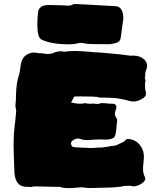

<svg xmlns="http://www.w3.org/2000/svg" viewBox="-20 -928 815 972"><path d="M288.6 19.5C284.7 18.1 280.8 17.6 277.3 17.6C274.9 17.6 272.9 17.6 271 18.1C271 18.1 158.7 15.6 158.7 15.6C151.9 15.6 145 16.6 138.7 18.6C138.7 18.6 112.8 17.6 112.8 17.6C77.6 17.6 57.6 -5.4 53.2 -50.8C50.3 -124 48.8 -171.4 48.8 -192.4C48.8 -231.4 51.3 -270.5 56.6 -310.1C56.6 -310.1 62 -364.7 62 -364.7C62 -369.6 61.5 -374.5 60.1 -379.4C58.6 -384.3 58.1 -389.2 58.1 -394C60.1 -412.1 61 -430.2 61 -447.3C62 -488.8 66.9 -521 75.2 -544.4C79.1 -556.6 81.5 -569.3 82.5 -582.5C82.5 -582.5 85.9 -604.5 85.9 -604.5C91.8 -637.7 112.3 -656.7 147 -662.1C153.3 -662.1 159.7 -661.6 167 -660.2C176.3 -658.7 185.5 -658.2 194.3 -658.2C204.1 -655.8 213.4 -654.8 221.7 -654.8C233.4 -654.8 243.7 -656.7 252.4 -661.1C255.9 -663.1 261.7 -665 271 -666.5C277.3 -668 282.7 -668.5 287.6 -668.5C293.5 -668.5 299.3 -667.5 305.7 -666C320.8 -668.5 338.9 -669.9 358.9 -669.9C379.9 -669.9 403.3 -668.5 429.2 -666C436.5 -666 443.8 -665 452.1 -663.6C471.2 -663.6 516.6 -660.2 587.9 -652.8C619.1 -648.4 636.7 -646 640.6 -646C640.6 -646 654.8 -646.5 654.8 -646.5C677.2 -646.5 695.3 -640.1 709 -627.9C719.2 -618.7 724.6 -607.9 724.6 -595.7C724.6 -589.4 723.1 -582.5 720.7 -575.7C717.3 -568.4 715.3 -561.5 715.3 -554.7C715.3 -546.4 714.8 -538.1 713.4 -529.8C715.8 -526.4 716.8 -522.5 716.8 -517.6C716.8 -515.1 715.8 -513.2 714.4 -511.7C714.4 -511.7 714.4 -484.9 714.4 -484.9C714.4 -479.5 715.3 -473.6 716.8 -468.3C718.3 -462.4 719.2 -457.5 719.2 -453.1C719.2 -444.8 714.4 -437.5 705.1 -431.2C695.3 -424.8 686.5 -420.4 678.7 -418C670.4 -415.5 663.6 -414.1 657.7 -414.1C651.9 -414.1 646 -414.6 639.6 -416C599.6 -427.2 564.5 -433.1 534.2 -433.1C521.5 -433.1 508.8 -433.6 495.6 -434.1C495.6 -434.1 491.2 -433.6 491.2 -433.6C484.9 -433.6 478 -435.1 471.2 -437.5C460 -439 431.6 -439.9 386.2 -439.9C386.2 -439.9 358.4 -439.5 358.4 -439.5C356.9 -439.5 355.5 -438.5 354 -436.5C352.5 -434.1 350.1 -429.7 347.2 -422.9C343.8 -416 341.3 -411.6 339.8 -409.2C358.9 -404.8 373.5 -402.8 383.8 -402.8C391.1 -402.8 397.9 -403.3 405.3 -404.8C407.7 -405.3 410.2 -405.8 412.6 -405.8C418 -403.8 425.8 -402.8 436 -402.8C436 -402.8 453.1 -403.8 453.1 -403.8C461.9 -402.3 469.2 -401.9 474.6 -401.9C480.5 -401.9 485.8 -403.3 490.7 -405.8C490.7 -405.8 500.5 -405.8 500.5 -405.8C511.7 -405.8 523.4 -404.8 535.6 -402.8C535.6 -402.8 545.4 -403.3 545.4 -403.3C561.5 -403.3 569.3 -397.5 569.3 -386.2C569.3 -380.9 567.9 -375.5 565.4 -369.6C563 -363.3 561.5 -357.4 561.5 -352.1C561.5 -344.7 564 -337.9 568.8 -331.1C571.8 -327.6 573.2 -324.2 573.2 -320.3C571.8 -311 570.8 -301.3 570.3 -291.5C568.8 -262.7 564.9 -242.7 558.6 -232.4C547.4 -225.1 533.2 -221.2 517.1 -221.2C506.8 -221.2 497.6 -221.7 489.3 -222.2C480 -221.7 472.7 -221.7 467.3 -221.7C461.4 -221.7 455.6 -221.2 450.2 -220.7C442.9 -219.2 433.6 -218.8 423.3 -218.8C408.2 -218.8 396 -220.7 386.7 -224.6C381.8 -226.1 377 -226.6 372.1 -226.6C365.7 -226.6 359.4 -224.6 353.5 -220.7C344.2 -215.3 339.4 -209.5 339.4 -202.1C339.4 -198.7 340.3 -195.3 341.8 -191.9C344.7 -186.5 348.1 -184.1 351.6 -183.6C355 -183.1 357.9 -182.6 360.4 -182.6C364.7 -182.6 369.6 -182.1 374.5 -181.6C379.4 -181.2 384.8 -180.7 390.6 -180.7C401.4 -180.7 410.6 -180.2 418.9 -179.7C426.8 -179.2 433.1 -178.7 438.5 -178.7C447.8 -178.7 459 -179.2 471.7 -180.7C471.7 -180.7 485.8 -181.2 485.8 -181.2C485.8 -181.2 488.3 -180.7 488.3 -180.7C498.5 -181.2 509.8 -182.6 522.9 -185.1C536.1 -187.5 550.3 -189.9 565.9 -191.4C571.3 -193.4 577.6 -196.3 584 -199.7C590.3 -203.1 596.2 -206.1 602.1 -208.5C607.9 -210.4 612.8 -214.4 617.2 -220.7C619.1 -223.1 622.6 -224.6 627.4 -224.6C636.2 -224.6 646 -222.2 657.2 -217.8C665.5 -214.4 672.4 -210 677.7 -205.1C698.2 -185.5 708.5 -162.1 708.5 -134.8C708 -124 707.5 -112.8 706.1 -101.6C704.6 -92.3 704.1 -82.5 704.1 -72.3C704.1 -57.6 707 -43.9 713.4 -31.7C714.8 -28.8 715.3 -25.9 715.3 -23.4C715.3 -16.6 710.9 -9.8 702.6 -2.9C691.4 6.3 677.7 12.2 661.1 15.6C652.8 15.1 645 14.2 636.7 12.2C627.4 12.7 619.6 13.2 613.3 13.2C606.9 13.2 601.1 14.2 595.7 16.6C595.7 16.6 549.8 21 549.8 21C538.1 21 520.5 21.5 496.6 22.5C472.7 23.4 453.1 23.9 438 23.9C427.2 23.9 416 22.9 404.3 21.5C401.9 20.5 399.4 20 396 20C389.6 20 381.8 20.5 372.6 21.5C354 23.4 337.9 24.4 324.7 24.4C308.6 24.4 296.9 22.9 288.6 19.5ZM188.5 -728.5C175.3 -735.8 168.9 -762.2 168.9 -807.6C168.9 -830.6 170.9 -853 174.3 -876C180.7 -888.7 189.5 -896.5 200.7 -899.4C210.4 -901.9 219.7 -902.8 228 -902.8C235.4 -902.8 260.7 -902.3 303.7 -900.9C311 -899.9 318.8 -899.4 326.7 -899.4C334 -899.4 341.8 -901.4 349.6 -905.8C352.1 -907.2 354.5 -907.7 357.9 -907.7C370.1 -907.7 440.4 -903.8 568.8 -896.5C591.8 -893.1 603.5 -873 604.5 -835.4C604.5 -835.4 590.8 -734.4 590.8 -734.4C588.4 -724.1 583.5 -717.3 576.2 -713.9C568.8 -710.4 556.2 -707 539.1 -704.6C539.1 -704.6 531.2 -704.1 531.2 -704.1C460 -704.1 421.4 -705.1 415 -707C405.3 -709.5 397 -710.9 389.6 -710.9C384.3 -710.9 379.4 -710.4 375 -709C360.4 -705.6 346.2 -703.6 332 -703.6C269 -703.6 221.2 -711.9 188.5 -728.5Z"/></svg>

Font: Kaph
Style: Regular
Weight: 400
Designer: GGBotNet
Foundry: f0n7.com